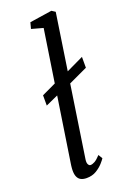

<svg xmlns="http://www.w3.org/2000/svg" viewBox="-158 -873 635 939"><g transform="rotate(-20 160.0 -404.0)"><path d="M60 -390V-443.5L154.5 -488L194 -503L303 -555V-498.5L191.5 -446.5L149.5 -430.5ZM148 -78Q145.5 -61 150.2 -52.2Q155 -43.5 162 -43.5Q172 -43.5 184.5 -50.5Q197 -57.5 214.5 -76.5L227.5 -55Q223 -47.5 209.2 -32Q195.5 -16.5 173.8 -3.2Q152 10 122.5 10Q105.5 10 93.5 4Q81.5 -2 75.5 -15.5Q69.5 -29 70 -50.5Q70 -54 70.5 -60Q71 -66 71.8 -72.8Q72.5 -79.5 73.5 -84.5L175.5 -752L115.5 -768.5L124 -800.5L239.5 -818L258 -806Z"/></g></svg>

Font: Merriweather 24pt Light
Style: Italic
Weight: 300
Italic angle: -7.8°
Version: Version 2.101